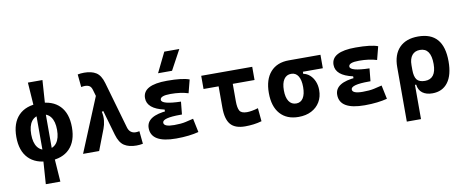

<svg xmlns="http://www.w3.org/2000/svg" viewBox="-81 -1167 4263 1763"><g transform="rotate(-10 2051.0 -285.0)"><path d="M293 9.8Q168.5 9.8 101.1 -59.8Q33.7 -129.4 33.7 -258.8Q33.7 -388.2 101.1 -457.8Q168.5 -527.3 293 -527.3Q417.5 -527.3 484.9 -457.8Q552.2 -388.2 552.2 -258.8Q552.2 -129.4 484.9 -59.8Q417.5 9.8 293 9.8ZM225.1 214.8 241.2 -15.1H344.7L360.8 214.8ZM293 -96.7Q351.1 -96.7 382.3 -138.7Q413.6 -180.7 413.6 -258.8Q413.6 -337.4 382.3 -379.2Q351.1 -420.9 293 -420.9Q234.9 -420.9 203.6 -379.2Q172.4 -337.4 172.4 -258.8Q172.4 -180.7 203.6 -138.7Q234.9 -96.7 293 -96.7ZM249.5 -49.8V-475.1H336.4V-49.8ZM241.2 -497.1 225.1 -732.4H360.8L344.7 -497.1Z M1107.4 9.8Q1037.6 9.8 993.9 -18.3Q950.2 -46.4 928.2 -122.6L802.2 -560.5Q793.9 -590.8 776.9 -601.1Q759.8 -611.3 734.9 -611.3Q719.7 -611.3 700.2 -607.4L688.5 -726.6Q717.3 -732.4 748.5 -732.4Q817.4 -732.4 860.1 -705.6Q902.8 -678.7 923.8 -605.5L1048.8 -170.4Q1057.1 -140.6 1075.9 -126Q1094.7 -111.3 1121.1 -111.3Q1136.2 -111.3 1155.8 -115.2L1167.5 3.9Q1138.7 9.8 1107.4 9.8ZM610.4 0 822.3 -512.7 913.1 -370.6 847.2 -350.6Q856.9 -308.6 852.5 -268.3Q848.1 -228 835 -194.3L760.3 0Z M1477.5 9.8Q1244.6 9.8 1244.6 -128.4Q1244.6 -241.2 1445.8 -255.9L1579.1 -316.4L1567.4 -198.2H1551.8Q1384.8 -198.2 1384.8 -153.8Q1384.8 -115.2 1481.4 -115.2Q1544.9 -115.2 1586.7 -124.5Q1628.4 -133.8 1661.1 -142.1L1688 -13.7Q1647.5 -2.9 1594.5 3.4Q1541.5 9.8 1477.5 9.8ZM1418.5 -210.4V-270.5Q1259.3 -305.7 1259.3 -405.3Q1259.3 -527.3 1485.4 -527.3Q1629.9 -527.3 1692.9 -502.9L1661.1 -379.9Q1590.3 -402.3 1496.1 -402.3Q1399.4 -402.3 1399.4 -364.7Q1399.4 -321.3 1579.1 -316.4L1567.4 -198.2ZM1417 -609.4 1507.8 -794.9H1647.9L1547.4 -609.4Z M2121.1 9.8Q2026.9 9.8 1985.4 -39.1Q1943.8 -87.9 1943.8 -195.3V-517.6H2075.7V-232.9Q2075.7 -171.4 2091.4 -143.6Q2107 -115.7 2160.2 -115.7Q2180.2 -115.7 2207.3 -120.4Q2234.4 -125 2264.2 -134.3L2275.9 -10.7Q2238.3 0 2199.5 4.9Q2160.6 9.8 2121.1 9.8ZM1803.2 -394.5V-517.6H2278.8V-394.5Z M2619.6 9.8Q2509.3 9.8 2448.2 -59.1Q2387.2 -127.9 2387.2 -253.9Q2387.2 -379.4 2448.2 -448.5Q2509.3 -517.6 2619.6 -517.6L2729 -486.8V-372.6Q2762.7 -366.7 2789.6 -342.8Q2816.4 -318.8 2831.8 -282Q2847.2 -245.1 2847.2 -201.2Q2847.2 -137.7 2818.8 -90.3Q2790.5 -43 2739.5 -16.6Q2688.5 9.8 2619.6 9.8ZM2619.6 -115.7Q2661.6 -115.7 2684.3 -151.6Q2707 -187.5 2707 -253.9Q2707 -320.3 2684.3 -356.2Q2661.6 -392.1 2619.6 -392.1Q2575.2 -392.1 2551.3 -356.2Q2527.3 -320.3 2527.3 -253.9Q2527.3 -187.5 2551.3 -151.6Q2575.2 -115.7 2619.6 -115.7ZM2619.6 -392.1V-517.6H2915V-392.1Z M3235.4 9.8Q3002.4 9.8 3002.4 -128.4Q3002.4 -241.2 3203.6 -255.9L3336.9 -316.4L3325.2 -198.2H3309.6Q3142.6 -198.2 3142.6 -153.8Q3142.6 -115.2 3239.3 -115.2Q3302.7 -115.2 3344.5 -124.5Q3386.2 -133.8 3418.9 -142.1L3445.8 -13.7Q3405.3 -2.9 3352.3 3.4Q3299.3 9.8 3235.4 9.8ZM3176.3 -210.4V-270.5Q3017.1 -305.7 3017.1 -405.3Q3017.1 -527.3 3243.2 -527.3Q3387.7 -527.3 3450.7 -502.9L3418.9 -379.9Q3348.1 -402.3 3253.9 -402.3Q3157.2 -402.3 3157.2 -364.7Q3157.2 -321.3 3336.9 -316.4L3325.2 -198.2Z M3867.2 9.8Q3810.1 9.8 3774.7 -16.6Q3739.3 -43 3732.9 -94.7H3680.2L3721.7 -234.9Q3721.7 -171.4 3743.7 -143.1Q3765.6 -114.7 3819.8 -114.7Q3871.1 -114.7 3897.5 -149.7Q3923.8 -184.6 3923.8 -253.9Q3923.8 -328.6 3898.4 -365.7Q3873 -402.8 3822.3 -402.8Q3773.9 -402.8 3747.8 -370.4Q3721.7 -337.9 3721.7 -278.8L3589.4 -283.2Q3589.4 -399.9 3651.1 -463.6Q3712.9 -527.3 3826.2 -527.3Q3944.8 -527.3 4003.9 -459.2Q4063 -391.1 4063 -253.9Q4063 -126.5 4011.7 -58.3Q3960.4 9.8 3867.2 9.8ZM3589.4 224.6V-283.2H3721.7V224.6Z"/></g></svg>

Font: Cascadia Mono PL
Style: Regular
Weight: 400
Monospace: yes
Designer: Aaron Bell
Foundry: Saja Typeworks
Version: Version 2102.003